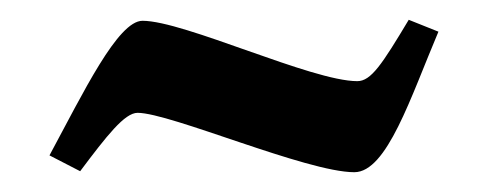

<svg xmlns="http://www.w3.org/2000/svg" viewBox="-20 -412 493 194"><path d="M338 -238C290 -238 152 -298 119 -298C106 -298 88 -275 61 -239L30 -255C64 -318 99 -391 124 -391C166 -391 295 -330 341 -330C355 -330 366 -347 393 -392L423 -380C395 -314 371 -238 338 -238Z"/></svg>

Font: Ortica Linear
Style: Bold
Weight: 700
Designer: Benedetta Bovani
Foundry: Collletttivo
Version: Version 2.000;Glyphs 3.1.2 (3151)